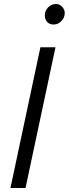

<svg xmlns="http://www.w3.org/2000/svg" viewBox="-20 -935 342 955"><path d="M32 0ZM32 0 181 -700H256L107 0ZM247 -813Q227 -813 215 -825.5Q203 -838 203 -859Q203 -881 219 -898Q236 -915 258 -915Q277 -915 289.5 -901Q302 -887 302 -870Q302 -848 285.5 -830.5Q269 -813 247 -813Z"/></svg>

Font: Rosa Sans Light
Style: Italic
Weight: 300
Italic angle: -12°
Designer: Pentagram / MCKL
Foundry: Pentagram / MCKL
Version: Version 1.005;September 16, 2019;FontCreator 11.5.0.2425 64-